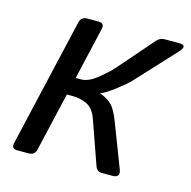

<svg xmlns="http://www.w3.org/2000/svg" viewBox="-82 -595 674 677"><g transform="rotate(15 255.0 -256.5)"><path d="M37.6 0Q15.6 0 20.5 -22L128.9 -490.7Q133.8 -512.7 155.8 -512.7H197.8Q219.7 -512.7 214.8 -490.7L170.9 -299.8H190.9Q216.8 -299.8 249 -325.7Q281.2 -351.6 298.3 -371.1L410.6 -500Q421.9 -512.7 439.5 -512.7H491.7Q524.9 -512.7 498 -483.9L366.2 -341.8Q353 -327.6 319.6 -302Q286.1 -276.4 269 -270.5L268.6 -269.5Q294.4 -260.3 310.8 -244.9Q327.1 -229.5 343.3 -187.5L404.3 -28.8Q415.5 0 384.8 0H345.7Q328.6 0 322.3 -18.1L267.1 -174.8Q254.4 -211.4 230.5 -223.4Q206.5 -235.4 176.3 -235.4H155.8L106.4 -22Q101.6 0 79.6 0Z"/></g></svg>

Font: Istok Web
Style: Italic
Weight: 400
Italic angle: -13°
Designer: Andrey V. Panov
Foundry: Andrey V. Panov
Version: Version 1.0.2g